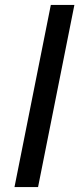

<svg xmlns="http://www.w3.org/2000/svg" viewBox="-20 -762 323 782"><path d="M39 0 187 -742H283L135 0Z"/></svg>

Font: MOST Montserrat Medium
Style: Italic
Weight: 500
Italic angle: -11.3°
Designer: Julieta Ulanovsky
Foundry: Julieta Ulanovsky
Version: Version 8.000;March 11, 2024;FontCreator 15.0.0.2926 64-bit